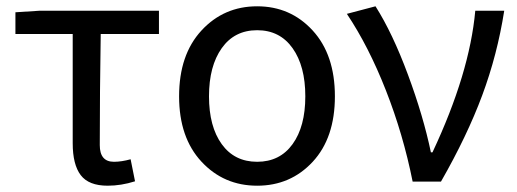

<svg xmlns="http://www.w3.org/2000/svg" viewBox="-20 -577 1643 610"><path d="M322 13Q262 13 236.5 -20.5Q211 -54 211 -122V-469H29V-538L107 -543H485V-469H300Q297 -284 297 -116Q297 -63 342 -63Q366 -63 395 -71L409 -1Q365 13 322 13Z M549 -271Q549 -403 620 -480Q691 -557 797 -557Q903 -557 973.5 -480Q1044 -403 1044 -271Q1044 -139 973.5 -63Q903 13 797 13Q691 13 620 -63.5Q549 -140 549 -271ZM684.5 -119Q725 -63 797 -63Q869 -63 909.5 -119Q950 -175 950 -271Q950 -367 909.5 -424Q869 -481 797 -481Q725 -481 684.5 -424Q644 -367 644 -271Q644 -175 684.5 -119Z M1291 0Q1261 -150 1206 -290Q1151 -430 1082 -533L1173 -557Q1227 -472 1276 -340Q1325 -208 1349 -93H1354Q1472 -344 1490 -543H1582Q1560 -403 1512 -274Q1464 -145 1381 0Z"/></svg>

Font: Noto Sans SC
Style: Regular
Weight: 400
Designer: Ryoko NISHIZUKA  (kana, bopomofo & ideographs); Paul D. Hunt (Latin, Greek & Cyrillic); Sandoll Communications , Soo-you
Foundry: Adobe
Version: Version 2.002;hotconv 1.0.116;makeotfexe 2.5.65601